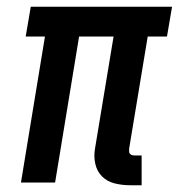

<svg xmlns="http://www.w3.org/2000/svg" viewBox="-20 -540 540 568"><path d="M399 8H365Q341 8 319 2.5Q297 -3 282 -18Q267 -33 262 -55Q257 -77 261 -100L316 -432H214L143 0H42L113 -432H56L71 -520H489L474 -432H417L362 -100Q362 -96 362 -92Q362 -88 364.5 -85Q367 -82 371 -81Q375 -80 380 -80H399Z"/></svg>

Font: Iosevka Term Curly SmBd Obl
Style: Regular
Weight: 600
Italic angle: -9°
Designer: Belleve Invis
Foundry: Belleve Invis
Version: Version 32.3.0